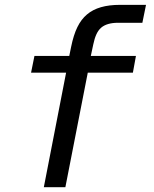

<svg xmlns="http://www.w3.org/2000/svg" viewBox="-20 -780 642 800"><path d="M162.6 0H252.4L345.7 -477.1H533.7L546.4 -546.9H358.4L368.7 -595.2C375.5 -627 384.8 -650.4 401.9 -665C417.5 -678.2 440.9 -685.1 471.7 -685.1H573.2L588.4 -759.8H480.5C419.9 -759.8 374.5 -747.1 342.3 -719.7C310.5 -692.9 290 -651.4 276.4 -585L268.6 -546.9H123.5L109.4 -477.1H255.4Z"/></svg>

Font: Hack
Style: Oblique
Weight: 400
Italic angle: -12°
Monospace: yes
Designer: Christopher Simpkins
Foundry: Christopher Simpkins
Version: Version 2.010